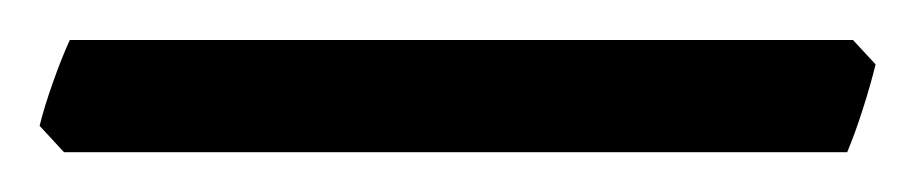

<svg xmlns="http://www.w3.org/2000/svg" viewBox="-32 44 458 96"><path d="M405.8 76.2Q403.3 86.4 399.4 98.6Q395.5 110.8 391.6 120.1H0L-12.2 106.9Q-9.8 97.2 -5.6 85.4Q-1.5 73.7 2.9 64H394.5Z"/></svg>

Font: Gentium Plus Cyr
Style: Regular
Weight: 400
Designer: J. Victor Gaultney, Annie Olsen, Iska Routamaa, Becca Hirsbrunner
Foundry: SIL International
Version: Version 5.000